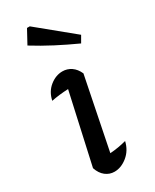

<svg xmlns="http://www.w3.org/2000/svg" viewBox="-192 -785 682 844"><g transform="rotate(-30 148.5 -363.0)"><path d="M231 -87Q221 -44 189.5 -18.5Q158 7 124 7Q99 7 79 -8.5Q59 -24 49 -54L128 -410Q81 -408 42 -400Q51 -442 81 -466Q111 -490 145 -490Q169 -490 189 -476.5Q209 -463 221 -436L148 -73Q191 -76 231 -87ZM278 -555Q223 -580 171 -607Q119 -634 69 -665L106 -733H120L297 -588Z"/></g></svg>

Font: Piazzolla Medium
Style: Italic
Weight: 500
Italic angle: -11.3°
Designer: Juan Pablo del Peral
Foundry: Huerta Tipografica
Version: Version 1.330